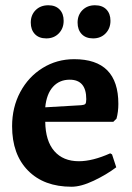

<svg xmlns="http://www.w3.org/2000/svg" viewBox="-20 -698 502 730"><path d="M26 -218Q26 -290 57 -348Q88 -406 142 -439.5Q196 -473 262 -473Q430 -473 430 -303Q430 -273 423 -247L411 -235H152Q153 -162 186.5 -123.5Q220 -85 280 -85Q332 -85 399 -115L406 -111L422 -62Q385 -34 336.5 -11Q288 12 252 12Q147 12 86.5 -49.5Q26 -111 26 -218ZM289 -298Q301 -299 304.5 -303Q308 -307 308 -321Q308 -395 245 -395Q206 -395 181.5 -368Q157 -341 152 -290ZM97 -612Q97 -641 115.5 -659.5Q134 -678 164 -678Q191 -678 206.5 -662Q222 -646 222 -619Q222 -590 203.5 -571Q185 -552 156 -552Q128 -552 112.5 -568.5Q97 -585 97 -612ZM275 -612Q275 -641 293.5 -659.5Q312 -678 341 -678Q369 -678 384.5 -662Q400 -646 400 -619Q400 -590 381.5 -571Q363 -552 334 -552Q306 -552 290.5 -568.5Q275 -585 275 -612Z"/></svg>

Font: Alegreya
Style: Bold
Weight: 700
Designer: Juan Pablo del Peral
Foundry: Huerta Tipografica
Version: Version 2.008; ttfautohint (v1.8)